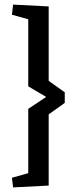

<svg xmlns="http://www.w3.org/2000/svg" viewBox="-20 -702 335 836"><path d="M32 72 103 52V-228L181 -280L103 -326V-618L32 -638L37 -682L192 -674V-350L262 -300V-254L192 -204V106L37 114Z"/></svg>

Font: Grenze Medium
Style: Regular
Weight: 500
Designer: Renata Polastri
Foundry: Omnibus-Type
Version: Version 1.002; ttfautohint (v1.8)